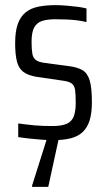

<svg xmlns="http://www.w3.org/2000/svg" viewBox="-20 -538 417 748"><path d="M187 8Q165 8 140 6Q115 4 92 1.5Q69 -1 51 -4V-57Q67 -55 83 -53Q99 -51 115.5 -49.5Q132 -48 149.5 -47.5Q167 -47 184 -47Q221 -47 240.5 -56Q260 -65 267.5 -85Q275 -105 275 -137Q275 -170 272.5 -187.5Q270 -205 259 -213Q248 -221 223 -224L121 -239Q90 -244 71.5 -257.5Q53 -271 46 -298.5Q39 -326 39 -370Q39 -416 49.5 -445Q60 -474 80 -490Q100 -506 129.5 -512Q159 -518 196 -518Q217 -518 239.5 -516Q262 -514 282.5 -511.5Q303 -509 317 -505V-452Q301 -456 282 -458.5Q263 -461 241.5 -462Q220 -463 195 -463Q165 -463 144.5 -456.5Q124 -450 113.5 -431.5Q103 -413 103 -375Q103 -346 106 -329Q109 -312 120 -304Q131 -296 154 -293L251 -280Q282 -276 301.5 -264.5Q321 -253 329.5 -224.5Q338 -196 338 -140Q338 -98 329.5 -70Q321 -42 303 -24.5Q285 -7 256.5 0.5Q228 8 187 8ZM105 190V185L166 -8H210V-3L168 190Z"/></svg>

Font: Saira Condensed
Style: Regular
Weight: 400
Width: 3
Designer: Hector Gatti with collaboration of the Omnibus-Type team
Foundry: Omnibus-Type
Version: Version 1.101